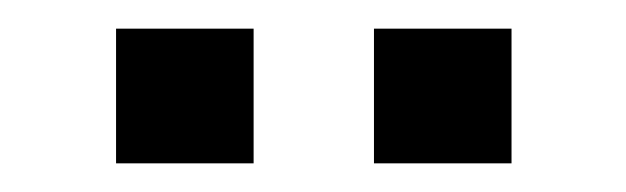

<svg xmlns="http://www.w3.org/2000/svg" viewBox="-20 -694 437 134"><path d="M157 -580H61V-674H157ZM337 -580H241V-674H337Z"/></svg>

Font: YamahaIndonesia935. App
Style: Regular
Weight: 400
Designer: Dalton Maag Ltd
Foundry: Dalton Maag Ltd
Version: Version 1.002; January 01, 2024; Regular/Italic